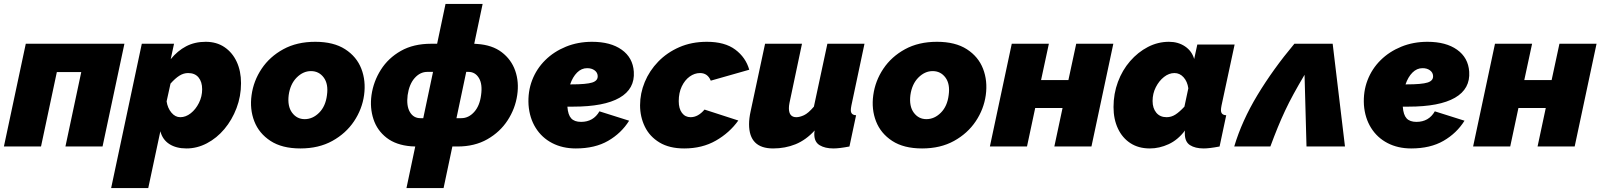

<svg xmlns="http://www.w3.org/2000/svg" viewBox="-26 -750 8194 983"><path d="M-6 0 106 -526H611L499 0H309L390 -381H265L184 0Z M700 -526H865L848 -447Q883 -490 927 -513Q971 -536 1027 -536Q1083 -536 1123.5 -508.5Q1164 -481 1186 -433.5Q1208 -386 1208 -324Q1208 -257 1185 -196.5Q1162 -136 1123 -89.5Q1084 -43 1033.5 -16.5Q983 10 929 10Q876 10 841 -12.5Q806 -35 795 -78L733 213H543ZM897 -150Q925 -150 950.5 -170Q976 -190 992.5 -223Q1009 -256 1009 -293Q1009 -331 990.5 -353.5Q972 -376 937 -376Q914 -376 892.5 -362.5Q871 -349 847 -322L827 -231Q832 -197 851.5 -173.5Q871 -150 897 -150Z M1512 10Q1418 10 1359 -28.5Q1300 -67 1276 -129Q1252 -191 1262 -263Q1272 -336 1313.5 -398Q1355 -460 1424.5 -498Q1494 -536 1588 -536Q1682 -536 1741 -498Q1800 -460 1824 -398Q1848 -336 1838 -263Q1828 -191 1786.5 -129Q1745 -67 1675.5 -28.5Q1606 10 1512 10ZM1534 -140Q1575 -140 1608 -173Q1641 -206 1648 -263Q1656 -320 1631.5 -353Q1607 -386 1566 -386Q1526 -386 1493 -353Q1460 -320 1452 -263Q1445 -206 1469.5 -173Q1494 -140 1534 -140Z M2055 213 2100 0 2079 -1Q2002 -7 1953.5 -44.5Q1905 -82 1886 -140Q1867 -198 1876 -263Q1886 -333 1924 -393Q1962 -453 2026.5 -489.5Q2091 -526 2181 -526H2212L2255 -730H2445L2402 -526L2416 -525Q2494 -520 2543 -482.5Q2592 -445 2612 -387.5Q2632 -330 2622 -263Q2612 -194 2573 -134Q2534 -74 2469 -37Q2404 0 2317 0H2290L2245 213ZM2126 -145H2141L2191 -382H2162Q2125 -382 2097 -350.5Q2069 -319 2061 -263Q2054 -208 2072.5 -176.5Q2091 -145 2126 -145ZM2311 -145H2336Q2373 -145 2401.5 -176.5Q2430 -208 2437 -263Q2445 -319 2426 -350.5Q2407 -382 2372 -382H2361Z M2922 10Q2854 10 2801 -17.5Q2748 -45 2716.5 -95.5Q2685 -146 2680 -213Q2676 -281 2698.5 -339.5Q2721 -398 2765.5 -442Q2810 -486 2871.5 -511Q2933 -536 3005 -536Q3100 -536 3157 -495.5Q3214 -455 3219 -383Q3225 -295 3146 -249.5Q3067 -204 2908 -204Q2893 -204 2879 -204V-203Q2882 -162 2898.5 -144Q2915 -126 2949 -126Q3012 -126 3043 -180L3195 -132Q3155 -68 3087.5 -29Q3020 10 2922 10ZM2980 -401Q2951 -401 2928.5 -378.5Q2906 -356 2893 -318Q2896 -318 2899 -318Q2976 -318 3006 -327.5Q3036 -337 3034 -362Q3033 -379 3018 -390Q3003 -401 2980 -401Z M3477 10Q3401 10 3350.5 -20.5Q3300 -51 3275.5 -101.5Q3251 -152 3251 -211Q3251 -272 3275 -330Q3299 -388 3344 -434.5Q3389 -481 3452 -508.5Q3515 -536 3593 -536Q3685 -536 3738.5 -496Q3792 -456 3810 -393L3613 -337Q3597 -376 3558 -376Q3530 -376 3505 -358Q3480 -340 3464.5 -307.5Q3449 -275 3449 -232Q3449 -194 3465.5 -172Q3482 -150 3510 -150Q3548 -150 3581 -189L3754 -133Q3709 -70 3639 -30Q3569 10 3477 10Z M3932 10Q3809 10 3809 -114Q3809 -129 3811 -145.5Q3813 -162 3817 -180L3891 -526H4080L4016 -223Q4013 -208 4013 -196Q4013 -150 4051 -150Q4068 -150 4090 -160Q4112 -170 4141 -204L4210 -526H4400L4333 -210Q4330 -195 4330 -186Q4330 -161 4357 -160L4323 0Q4297 5 4276.5 7.5Q4256 10 4241 10Q4198 10 4170.5 -6.5Q4143 -23 4143 -63Q4143 -68 4143.5 -72.5Q4144 -77 4145 -82Q4100 -33 4047 -11.5Q3994 10 3932 10Z M4695 10Q4601 10 4542 -28.5Q4483 -67 4459 -129Q4435 -191 4445 -263Q4455 -336 4496.5 -398Q4538 -460 4607.5 -498Q4677 -536 4771 -536Q4865 -536 4924 -498Q4983 -460 5007 -398Q5031 -336 5021 -263Q5011 -191 4969.5 -129Q4928 -67 4858.5 -28.5Q4789 10 4695 10ZM4717 -140Q4758 -140 4791 -173Q4824 -206 4831 -263Q4839 -320 4814.5 -353Q4790 -386 4749 -386Q4709 -386 4676 -353Q4643 -320 4635 -263Q4628 -206 4652.5 -173Q4677 -140 4717 -140Z M5042 0 5154 -526H5344L5304 -340H5444L5484 -526H5674L5562 0H5372L5414 -197H5274L5232 0Z M5861 10Q5803 10 5761.5 -17Q5720 -44 5697.5 -92Q5675 -140 5675 -202Q5675 -270 5697.5 -330.5Q5720 -391 5760 -437Q5800 -483 5851 -509.5Q5902 -536 5959 -536Q6006 -536 6041 -512.5Q6076 -489 6088 -448L6104 -522H6295L6228 -210Q6225 -195 6225 -186Q6225 -161 6252 -160L6218 0Q6192 5 6171.5 7.5Q6151 10 6137 10Q6093 10 6066.5 -7Q6040 -24 6040 -67Q6040 -71 6040 -74.5Q6040 -78 6041 -82Q6005 -34 5957.5 -12Q5910 10 5861 10ZM5947 -150Q5971 -150 5992 -163.5Q6013 -177 6038 -204L6058 -298Q6053 -333 6033.5 -354.5Q6014 -376 5987 -376Q5959 -376 5933.5 -356Q5908 -336 5891.5 -303.5Q5875 -271 5875 -233Q5875 -196 5894 -173Q5913 -150 5947 -150Z M6293 0Q6332 -131 6412 -263.5Q6492 -396 6601 -526H6797L6860 0H6663L6653 -367Q6621 -313 6597 -269Q6573 -225 6553.5 -183.5Q6534 -142 6516 -98Q6498 -54 6478 0Z M7199 10Q7131 10 7078 -17.5Q7025 -45 6993.5 -95.5Q6962 -146 6957 -213Q6953 -281 6975.5 -339.5Q6998 -398 7042.5 -442Q7087 -486 7148.5 -511Q7210 -536 7282 -536Q7377 -536 7434 -495.5Q7491 -455 7496 -383Q7502 -295 7423 -249.5Q7344 -204 7185 -204Q7170 -204 7156 -204V-203Q7159 -162 7175.5 -144Q7192 -126 7226 -126Q7289 -126 7320 -180L7472 -132Q7432 -68 7364.5 -29Q7297 10 7199 10ZM7257 -401Q7228 -401 7205.5 -378.5Q7183 -356 7170 -318Q7173 -318 7176 -318Q7253 -318 7283 -327.5Q7313 -337 7311 -362Q7310 -379 7295 -390Q7280 -401 7257 -401Z M7516 0 7628 -526H7818L7778 -340H7918L7958 -526H8148L8036 0H7846L7888 -197H7748L7706 0Z"/></svg>

Font: Raleway Black
Style: Italic
Weight: 900
Italic angle: -12°
Designer: Matt McInerney, Pablo Impallari, Rodrigo Fuenzalida
Foundry: Matt McInerney, Pablo Impallari, Rodrigo Fuenzalida
Version: Version 4.101;RELEASE